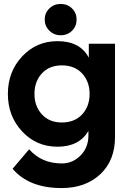

<svg xmlns="http://www.w3.org/2000/svg" viewBox="-20 -742 644 975"><path d="M288 -563Q254 -563 230.5 -586.5Q207 -610 207 -643Q207 -676 230.5 -699Q254 -722 288 -722Q323 -722 346 -699Q369 -676 369 -643Q369 -609 346 -586Q323 -563 288 -563ZM293 213Q127 213 44 115L128 16Q191 88 294 88Q349 88 389 47.5Q429 7 429 -54V-77Q382 3 272 3Q165 3 92.5 -74.5Q20 -152 20 -265Q20 -378 92.5 -455.5Q165 -533 272 -533Q387 -533 431 -449V-520H564V-46Q564 73 489 143Q414 213 293 213ZM294 -120Q359 -120 397 -161Q435 -202 435 -265Q435 -328 397 -369Q359 -410 294 -410Q230 -410 192.5 -369Q155 -328 155 -265Q155 -203 192.5 -161.5Q230 -120 294 -120Z"/></svg>

Font: Cal Sans
Style: Regular
Weight: 400
Designer: Designer Mark Davis DBA MarkFonts
Foundry: Designer Mark Davis DBA MarkFonts
Version: Version 1.000